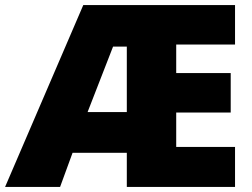

<svg xmlns="http://www.w3.org/2000/svg" viewBox="-25 -734 991 754"><path d="M898 0V-157H667V-292H881V-447H667V-559H898V-714H302L-5 0H211L260 -134H473V0ZM319 -294 419 -551H473V-294Z"/></svg>

Font: Noto Sans Gurmukhi Black
Style: Regular
Weight: 900
Designer: Jelle Bosma - Monotype Design Team
Foundry: Monotype Imaging Inc.
Version: Version 2.004